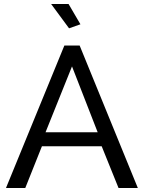

<svg xmlns="http://www.w3.org/2000/svg" viewBox="-20 -937 717 957"><path d="M9.8 0 300.8 -710H377L667 0H570.8L486.8 -208H189L106 0ZM207 -277.8H466.8L338.9 -606ZM234.9 -917H321.8L380.9 -815.9L324.2 -795.9Z"/></svg>

Font: Raleway Medium
Style: Regular
Weight: 500
Designer: Matt McInerney, Pablo Impallari, Rodrigo Fuenzalida
Foundry: Matt McInerney, Pablo Impallari, Rodrigo Fuenzalida
Version: Version 3.000g; ttfautohint (v1.5) -l 8 -r 28 -G 28 -x 14 -D